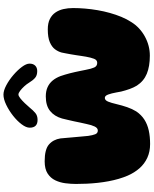

<svg xmlns="http://www.w3.org/2000/svg" viewBox="91 -982 887 1109"><g transform="rotate(-90 534.5 -427.5)"><path d="M257 -4Q213 -4 178 -20Q143 -36 117.2 -65.2Q91.5 -94.5 74.5 -133.5Q64 -158 56 -185.5Q48 -213 42.2 -243.5Q36.5 -274 33 -305.8Q29.5 -337.5 28 -369.5Q26.5 -401.5 26.5 -432.5Q26.5 -461.5 30.5 -493Q34.5 -524.5 47.5 -551.8Q60.5 -579 86.8 -596Q113 -613 157.5 -613Q226 -613 254.5 -588.2Q283 -563.5 289.5 -522Q291 -508 292.2 -492.2Q293.5 -476.5 295 -460.2Q296.5 -444 298 -427Q299.5 -410 301 -393.8Q302.5 -377.5 304 -362Q307.5 -336.5 313.5 -321.2Q319.5 -306 335 -306Q349.5 -306 358.2 -324Q367 -342 373 -372Q377 -388.5 380.8 -407Q384.5 -425.5 388.5 -444.2Q392.5 -463 396.8 -480.5Q401 -498 404.5 -512.5Q417 -556.5 447.8 -581.5Q478.5 -606.5 532 -606.5Q563 -606.5 585.5 -596.2Q608 -586 623.8 -567Q639.5 -548 649.5 -521.5Q653.5 -509.5 657.8 -495.8Q662 -482 665.8 -467.2Q669.5 -452.5 673 -437Q676.5 -421.5 679.5 -406.2Q682.5 -391 685.5 -376.5Q691.5 -344 699.2 -326.8Q707 -309.5 726 -309.5Q742.5 -309.5 749.5 -327.8Q756.5 -346 761.5 -374Q763.5 -386 765.8 -400.5Q768 -415 770.2 -430.2Q772.5 -445.5 775.2 -460.8Q778 -476 780.5 -489.8Q783 -503.5 785.5 -515Q791 -535.5 804.5 -553.5Q818 -571.5 845.2 -583.2Q872.5 -595 919.5 -595Q955 -595 978.8 -583.2Q1002.5 -571.5 1016.5 -551.2Q1030.5 -531 1036.5 -504.8Q1042.5 -478.5 1042.5 -449Q1042.5 -416 1039.5 -380Q1036.5 -344 1030.2 -307.5Q1024 -271 1014.2 -236.2Q1004.5 -201.5 991.5 -170Q978.5 -138.5 961.5 -112.5Q930.5 -63 878 -34.2Q825.5 -5.5 767.5 -5.5Q705.5 -5.5 663 -23Q620.5 -40.5 594.5 -80.5Q589 -90 584 -100.2Q579 -110.5 575 -122Q571 -133.5 567.2 -145.8Q563.5 -158 560.2 -171.2Q557 -184.5 555 -199Q550 -227 543 -246.2Q536 -265.5 523.5 -265.5Q510 -265.5 502.2 -246.8Q494.5 -228 488 -199.5Q480 -165.5 470 -136.5Q460 -107.5 445.5 -84Q425.5 -54.5 398 -37Q370.5 -19.5 335.5 -11.8Q300.5 -4 257 -4ZM396.5 -654Q351.5 -654 351.5 -699.5Q351.5 -720 371 -746Q390.5 -772 420.8 -795.8Q451 -819.5 483.8 -835.2Q516.5 -851 542.5 -851Q565.5 -851 596.2 -834.8Q627 -818.5 655.5 -794Q684 -769.5 702.8 -744.2Q721.5 -719 721.5 -700.5Q721.5 -679.5 710 -667.8Q698.5 -656 678.5 -656Q653 -656 638.8 -668.8Q624.5 -681.5 611.5 -703Q603.5 -716.5 590.5 -730.8Q577.5 -745 564.5 -754.8Q551.5 -764.5 543 -764.5Q535 -764.5 521.2 -753.8Q507.5 -743 493 -727.8Q478.5 -712.5 467.5 -699.5Q451.5 -679.5 436.2 -666.8Q421 -654 396.5 -654Z"/></g></svg>

Font: Gluten ExtraBold
Style: Regular
Weight: 800
Designer: Tyler Finck
Foundry: Etcetera Type Company
Version: Version 1.300